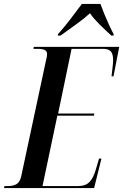

<svg xmlns="http://www.w3.org/2000/svg" viewBox="-52 -951 623 971"><path d="M-32 0 -29 -10H-12Q14 -10 31 -19.5Q48 -29 55 -58L181 -647Q186 -664 186 -678Q186 -693 173.5 -698.5Q161 -704 138 -704H117L119 -714H551L522 -565H512Q514 -582 517 -607.5Q520 -633 520 -648Q520 -678 508.5 -691Q497 -704 469 -704H310L242 -377H425L423 -366H238L163 -10H343Q381 -10 401 -31Q421 -52 433 -95L449 -149H461L424 0ZM241 -778Q271 -811 303.5 -853.5Q336 -896 362 -931H456Q463 -911 475 -881.5Q487 -852 500 -824Q513 -796 523 -778L522 -771H511Q475 -804 448 -831Q421 -858 403 -884Q375 -858 334.5 -829Q294 -800 254 -771H241Z"/></svg>

Font: Noto Serif Display ExtraCondensed SemiBold
Style: Italic
Weight: 600
Width: 2
Italic angle: -12°
Designer: Monotype Design Team
Foundry: Monotype Imaging Inc.
Version: Version 2.009